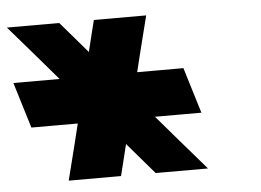

<svg xmlns="http://www.w3.org/2000/svg" viewBox="-239 -822 796 585"><g transform="rotate(-5 158.5 -529.5)"><path d="M43.9 -674.1 58.6 -734 67.6 -770H227.6L201.4 -666L185.2 -600H256.6H326.6L369.4 -460H299.4H227.4L284.8 -393L374.6 -289H214.6L183.6 -325L132.3 -384.9L117.6 -325L108.6 -289H-51.4L-25.2 -393L-8.7 -460H-80.6H-150.6L-193.4 -600H-123.4H-52.1L-108.6 -666L-198.4 -770H-38.4L-7.4 -734Z"/></g></svg>

Font: Nordica Plus
Style: NordicaClassicRgOpObl
Weight: 500
Version: Version 1.01